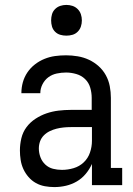

<svg xmlns="http://www.w3.org/2000/svg" viewBox="-20 -753 540 781"><path d="M201 8Q182 8 162.5 4.5Q143 1 126 -8.5Q109 -18 96 -33Q83 -48 75 -65.5Q67 -83 64 -102.5Q61 -122 61 -141Q61 -166 67 -191Q73 -216 88 -236Q103 -256 124.5 -270Q146 -284 169.5 -292Q193 -300 218 -303Q243 -306 268 -306H353V-355Q353 -376 347 -396.5Q341 -417 326 -431.5Q311 -446 290 -452Q269 -458 249 -458Q230 -458 211 -454Q192 -450 177 -439Q162 -428 153 -410.5Q144 -393 144 -374H67Q67 -397 73 -418.5Q79 -440 91.5 -458.5Q104 -477 122 -491Q140 -505 161 -513.5Q182 -522 204 -525Q226 -528 249 -528Q272 -528 296 -524Q320 -520 341.5 -510Q363 -500 381 -484Q399 -468 410.5 -447Q422 -426 426.5 -402.5Q431 -379 431 -355V-70H477V0H354V-86Q344 -64 328.5 -45.5Q313 -27 292.5 -15Q272 -3 248.5 2.5Q225 8 201 8ZM232 -62Q256 -62 279.5 -69Q303 -76 320.5 -92.5Q338 -109 346 -132.5Q354 -156 354 -180V-236H268Q253 -236 238.5 -234.5Q224 -233 210 -229.5Q196 -226 182.5 -219.5Q169 -213 158.5 -202.5Q148 -192 143 -178Q138 -164 138 -149Q138 -131 144.5 -113.5Q151 -96 164.5 -83.5Q178 -71 195.5 -66.5Q213 -62 232 -62ZM250 -608Q237 -608 225 -611.5Q213 -615 204 -624Q195 -633 191.5 -645Q188 -657 188 -670Q188 -683 191.5 -695Q195 -707 204 -716Q213 -725 225 -729Q237 -733 250 -733Q263 -733 275 -729Q287 -725 296 -716Q305 -707 309 -695Q313 -683 313 -670Q313 -657 309 -645Q305 -633 296 -624Q287 -615 275 -611.5Q263 -608 250 -608Z"/></svg>

Font: Iosevka Curly Slab
Style: Regular
Weight: 400
Monospace: yes
Designer: Belleve Invis
Foundry: Belleve Invis
Version: Version 22.1.2; ttfautohint (v1.8.4)